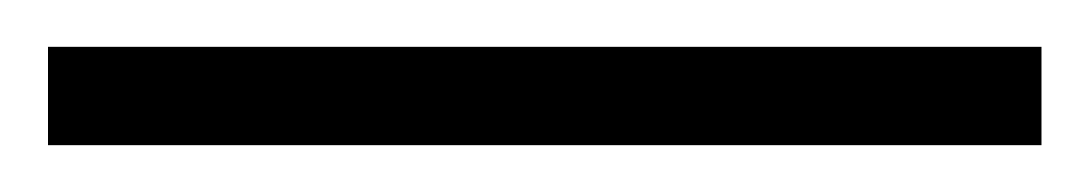

<svg xmlns="http://www.w3.org/2000/svg" viewBox="-20 -20 466 82"><path d="M424.8 42H0.5V0H424.8Z"/></svg>

Font: Heebo ExtraLight
Style: Regular
Weight: 250
Designer: Oded Ezer
Foundry: Ezer Type House
Version: Version 3.100